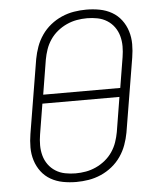

<svg xmlns="http://www.w3.org/2000/svg" viewBox="-53 -789 707 844"><g transform="rotate(-5 300.0 -367.5)"><path d="M250 8Q220 8 191 2.5Q162 -3 137.5 -17Q113 -31 96 -53.5Q79 -76 70.5 -103.5Q62 -131 62 -160.5Q62 -190 67 -220L121 -546Q126 -573 135.5 -599.5Q145 -626 161.5 -650Q178 -674 201 -692.5Q224 -711 250.5 -722.5Q277 -734 304.5 -738.5Q332 -743 359 -743Q389 -743 418 -737.5Q447 -732 471.5 -718Q496 -704 513 -681.5Q530 -659 538.5 -631.5Q547 -604 547 -574.5Q547 -545 542 -515L488 -189Q483 -162 473.5 -135.5Q464 -109 447.5 -85Q431 -61 408 -42.5Q385 -24 358.5 -12.5Q332 -1 304.5 3.5Q277 8 250 8ZM478 -387 500 -521Q504 -545 504 -568.5Q504 -592 498 -614Q492 -636 479 -654Q466 -672 447 -684Q428 -696 405 -700.5Q382 -705 359 -705Q336 -705 313.5 -701Q291 -697 269 -687Q247 -677 228 -661.5Q209 -646 195.5 -626Q182 -606 174.5 -584Q167 -562 163 -540L138 -387ZM250 -30Q273 -30 295.5 -34Q318 -38 340 -48Q362 -58 381 -73.5Q400 -89 413.5 -109Q427 -129 434.5 -151Q442 -173 446 -195L471 -348H131L109 -214Q105 -190 105 -166.5Q105 -143 111 -121Q117 -99 130 -81Q143 -63 162 -51Q181 -39 204 -34.5Q227 -30 250 -30Z"/></g></svg>

Font: Iosevka SS04 XLt Ex Obl
Style: Regular
Weight: 200
Width: 7
Italic angle: -9°
Monospace: yes
Designer: Belleve Invis
Foundry: Belleve Invis
Version: Version 19.0.0; ttfautohint (v1.8.4)